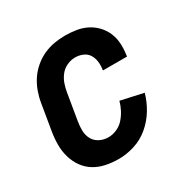

<svg xmlns="http://www.w3.org/2000/svg" viewBox="-128 -644 756 769"><g transform="rotate(-30 250.0 -260.0)"><path d="M209 8Q179 8 150 2Q121 -4 97.5 -18.5Q74 -33 58 -55.5Q42 -78 34 -105.5Q26 -133 26 -162.5Q26 -192 31 -222L51 -342Q55 -367 64 -392Q73 -417 87.5 -439Q102 -461 123 -479Q144 -497 168 -508Q192 -519 217.5 -523.5Q243 -528 268 -528Q294 -528 319.5 -524Q345 -520 367 -509Q389 -498 406 -480.5Q423 -463 433 -440.5Q443 -418 445 -392.5Q447 -367 443 -340L442 -331H331V-336Q334 -354 331.5 -372Q329 -390 320 -404Q311 -418 294.5 -425Q278 -432 260 -432Q241 -432 222 -423.5Q203 -415 190.5 -399Q178 -383 171.5 -364.5Q165 -346 162 -327L142 -207Q138 -185 138.5 -163.5Q139 -142 148.5 -124.5Q158 -107 176.5 -97.5Q195 -88 217 -88Q236 -88 255.5 -96.5Q275 -105 289 -121Q303 -137 312.5 -155.5Q322 -174 327 -193L431 -170Q421 -134 400.5 -100Q380 -66 349.5 -40.5Q319 -15 282 -3.5Q245 8 209 8Z"/></g></svg>

Font: Iosevka Term Curly
Style: Bold Italic
Weight: 700
Italic angle: -9°
Designer: Belleve Invis
Foundry: Belleve Invis
Version: Version 32.3.0